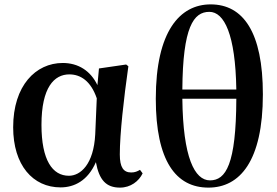

<svg xmlns="http://www.w3.org/2000/svg" viewBox="-20 -839 1262 875"><path d="M256 15C318 15 380 -15 417 -100C432 -18 464 16 527 16C575 16 613 -13 630 -49L618 -65C606 -58 595 -53 578 -53C543 -53 526 -76 526 -135C526 -229 544 -389 565 -537L555 -545L431 -527L424 -451C393 -516 337 -552 266 -552C143 -552 40 -449 40 -259C40 -86 130 15 256 15ZM421 -391 414 -227C407 -90 347 -38 294 -38C219 -38 169 -109 169 -270C169 -441 227 -500 296 -500C347 -500 394 -470 421 -391Z M930 16C1073 16 1178 -105 1178 -409C1178 -693 1088 -819 940 -819C800 -819 690 -697 690 -389C690 -105 782 16 930 16ZM937 -17C867 -17 814 -121 811 -389H1057C1056 -89 1009 -17 937 -17ZM811 -431C813 -716 862 -785 934 -785C1002 -785 1053 -682 1057 -431Z"/></svg>

Font: Source Han Serif CN
Style: Bold
Weight: 700
Designer: Ryoko NISHIZUKA 西塚涼子 (kana & ideographs); Frank Grießhammer (Latin, Greek & Cyrillic); Wenlong ZHANG 张文龙 (bopomofo); San
Foundry: Adobe
Version: Version 2.003;hotconv 1.1.1;makeotfexe 2.6.0